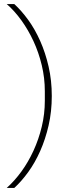

<svg xmlns="http://www.w3.org/2000/svg" viewBox="-20 -780 373 938"><path d="M233 -311Q233 -235 217.5 -167.5Q202 -100 176.5 -42.5Q151 15 118 60.5Q85 106 50 138H13Q51 104 84.5 58Q118 12 143.5 -43.5Q169 -99 184 -161Q199 -223 199 -288V-334Q199 -399 184 -461.5Q169 -524 143.5 -579Q118 -634 84.5 -680.5Q51 -727 13 -760H50Q85 -728 118 -682.5Q151 -637 176.5 -579.5Q202 -522 217.5 -454.5Q233 -387 233 -311Z"/></svg>

Font: IBM Plex Sans Arabic ExtLt
Style: Regular
Weight: 200
Designer: Mike Abbink, Paul van der Laan, Pieter van Rosmalen, Wael Morcos, Khajak Apelian
Foundry: Bold Monday
Version: Version 1.2